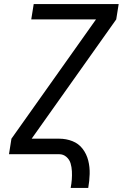

<svg xmlns="http://www.w3.org/2000/svg" viewBox="-20 -755 616 940"><path d="M326 165H412Q418 131 419 97Q420 63 412 31Q404 -1 384.5 -26.5Q365 -52 334.5 -64Q304 -76 270 -76H135L549 -660L561 -735H145L133 -660H450L36 -76L24 0H270Q290 0 305 13Q320 26 325.5 44.5Q331 63 332 83.5Q333 104 331.5 124Q330 144 326 165Z"/></svg>

Font: Iosevka Sparkle Oblique
Style: Regular
Weight: 400
Italic angle: -9°
Designer: Belleve Invis
Foundry: Belleve Invis
Version: Version 4.5.0; ttfautohint (v1.8.3)